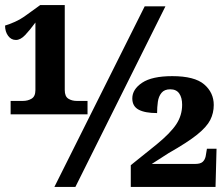

<svg xmlns="http://www.w3.org/2000/svg" viewBox="-26 -739 886 759"><path d="M16 -287V-340H64Q84 -340 99 -349Q114 -358 114 -383V-650Q92 -620 73.5 -600.5Q55 -581 37 -581Q18 -581 6 -597.5Q-6 -614 -6 -638Q9 -642 32.5 -652.5Q56 -663 79 -680L133 -719H230V-383Q230 -358 244 -349Q258 -340 278 -340H320V-287ZM189 0 546 -714H628L272 0ZM491 0V-86L593 -168Q648 -213 671 -248Q694 -283 694 -325Q694 -353 682.5 -369.5Q671 -386 647 -386Q624 -386 612.5 -372Q601 -358 598 -336.5Q595 -315 595 -292Q547 -292 522 -305.5Q497 -319 497 -350Q497 -386 536 -412Q575 -438 655 -438Q743 -438 781 -405.5Q819 -373 819 -324Q819 -292 805 -264.5Q791 -237 753 -206.5Q715 -176 641 -134L574 -91H746Q766 -91 775 -99Q784 -107 787 -121L792 -151H830L826 0Z"/></svg>

Font: Noto Serif ExtraBold
Style: Regular
Weight: 800
Designer: Monotype Design Team
Foundry: Monotype Imaging Inc.
Version: Version 2.014